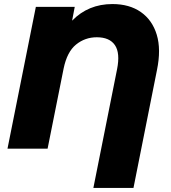

<svg xmlns="http://www.w3.org/2000/svg" viewBox="-20 -734 842 948"><path d="M535 -714Q619 -714 675.5 -674.5Q732 -635 754 -562.5Q776 -490 755 -388L639 194H441L558 -392Q574 -472 547.5 -511Q521 -550 458 -550Q400 -550 355.5 -514Q311 -478 294 -395L215 0H17L157 -700H349L336 -632Q416 -714 535 -714Z"/></svg>

Font: Montserrat ExtraBold
Style: Italic
Weight: 800
Italic angle: -11.3°
Designer: Julieta Ulanovsky
Foundry: Julieta Ulanovsky
Version: Version 9.000; ttfautohint (v1.8.4.7-5d5b)